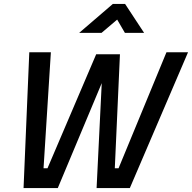

<svg xmlns="http://www.w3.org/2000/svg" viewBox="-20 -950 970 970"><path d="M708 -784H611L572 -851L493 -784H380L550 -930H612ZM636 0H468L494 -530L272 0H99L128 -686H237L200 -100H220L466 -676H586L560 -100H579L821 -686H930Z"/></svg>

Font: Storia Sans SemiBold
Style: Italic
Weight: 600
Italic angle: -13°
Designer: Campivisivi
Foundry: Accademia di Belle Arti di Urbino and students of MA course of Visual design
Version: Version 60.001;May 25, 2020;FontCreator 12.0.0.2522 64-bit